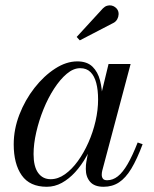

<svg xmlns="http://www.w3.org/2000/svg" viewBox="-20 -705 588 735"><path d="M159 10Q94 10 63.2 -33.8Q32.5 -77.5 32.5 -152.5Q32.5 -210 54.2 -266.2Q76 -322.5 112 -368.5Q148 -414.5 190.8 -442.2Q233.5 -470 276 -470Q313 -470 333.8 -450Q354.5 -430 363 -397Q371.5 -364 371.5 -325.5Q371.5 -291 364.2 -252.8Q357 -214.5 343.2 -177Q329.5 -139.5 310.5 -105.8Q291.5 -72 267.8 -46Q244 -20 216.8 -5Q189.5 10 159 10ZM174 -19Q202 -19 228.5 -37.8Q255 -56.5 278 -88.2Q301 -120 318.5 -159.5Q336 -199 345.8 -241.5Q355.5 -284 355.5 -324Q355.5 -360.5 348.5 -387.2Q341.5 -414 326.5 -429Q311.5 -444 287 -444Q261 -444 235.5 -422.5Q210 -401 187 -365.5Q164 -330 146.5 -286.8Q129 -243.5 118.8 -198.8Q108.5 -154 108.5 -115Q108.5 -67.5 126 -43.2Q143.5 -19 174 -19ZM376.5 10Q341.5 10 325 -9Q308.5 -28 308.5 -58Q308.5 -66.5 309 -73.2Q309.5 -80 310.5 -85L325 -165.5L350.5 -243L365 -334L395.5 -460H480L371.5 -52Q369.5 -44 369.5 -36Q369.5 -27 374 -21Q378.5 -15 390 -15Q412 -15 431 -30Q450 -45 468.5 -76.8Q487 -108.5 507 -159.5L526 -153Q504.5 -95.5 482.8 -59.5Q461 -23.5 435.5 -6.8Q410 10 376.5 10ZM285.5 -550.5 273.5 -563.5 374 -673Q381.5 -680.5 390 -683Q398.5 -685.5 406.2 -684Q414 -682.5 420.2 -678Q426.5 -673.5 430 -667.5Q434.5 -659.5 434 -649.8Q433.5 -640 429 -631.8Q424.5 -623.5 416.5 -618.5Z"/></svg>

Font: Bodoni Moda 11pt
Style: Italic
Weight: 400
Italic angle: -13°
Version: Version 2.004